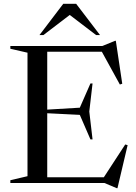

<svg xmlns="http://www.w3.org/2000/svg" viewBox="-20 -955 710 1002"><path d="M34 0V-14.5L123.5 -35.5V-680L34 -700.5V-715H514L580.5 -742H584.5L618 -518L605.5 -514L511.5 -685H226.5V-383L396.5 -393L452 -519.5H463L446 -373L463 -227.5H452L396.5 -355.5L226.5 -364V-30H522L633.5 -201L646 -197.5L593 27H589L525 0ZM481.5 -772 344 -877 206.5 -772H186L310 -935H377.5L502 -772Z"/></svg>

Font: Newsreader Display
Style: Regular
Weight: 400
Designer: Hugues Gentile
Foundry: Production Type
Version: Version 1.001